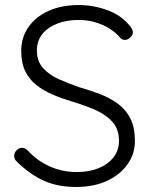

<svg xmlns="http://www.w3.org/2000/svg" viewBox="-20 -730 602 760"><path d="M287 10Q211 11 155 -14Q99 -39 48 -89Q43 -93 39.5 -99Q36 -105 36 -113Q36 -125 45.5 -135Q55 -145 67 -145Q79 -145 89 -135Q128 -93 177.5 -71Q227 -49 284 -49Q332 -49 369.5 -64Q407 -79 429 -107Q451 -135 451 -172Q451 -218 426 -246.5Q401 -275 360 -293.5Q319 -312 269 -327Q228 -339 191 -354.5Q154 -370 125 -392.5Q96 -415 80 -448Q64 -481 64 -528Q64 -581 92 -622Q120 -663 171.5 -686.5Q223 -710 291 -710Q350 -710 404.5 -690Q459 -670 491 -631Q506 -615 506 -602Q506 -592 496 -582Q486 -572 474 -572Q464 -572 457 -579Q440 -600 414 -616.5Q388 -633 356.5 -642Q325 -651 291 -651Q244 -651 206.5 -636.5Q169 -622 147.5 -595Q126 -568 126 -530Q126 -488 150 -461Q174 -434 213 -416.5Q252 -399 296 -384Q339 -372 378.5 -356.5Q418 -341 448.5 -318Q479 -295 496.5 -260Q514 -225 514 -172Q514 -121 485 -80Q456 -39 405.5 -15Q355 9 287 10Z"/></svg>

Font: Quicksand Light
Style: Regular
Weight: 400
Version: Version 3.004